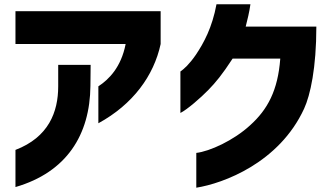

<svg xmlns="http://www.w3.org/2000/svg" viewBox="-20 -770 1551 894"><path d="M438 -368V-196C599 -284 696 -417 728 -565V-718H52V-565H565C544 -457 487 -400 438 -368ZM52 101C290 32 399 -142 401 -370L402 -468H251V-368C251 -248 206 -131 52 -72Z M894 -58V104C1020 84 1280 -12 1396 -264C1425 -327 1453 -454 1453 -646H1124C1132 -678 1141 -713 1146 -750H988C968 -642 929 -570 892 -515C861 -470 837 -449 820 -437V-244C852 -260 915 -315 950 -351C985 -387 1014 -422 1063 -497H1285C1274 -349 1226 -260 1145 -187C1068 -116 956 -65 894 -58Z"/></svg>

Font: コーポレート・ロゴ ver3 Bold
Style: Regular
Weight: 700
Designer: [KANA_main] LOGOTYPE.JP [Source Han Sans] Ryoko NISHIZUKA 西塚涼子 (kana, bopomofo & ideographs); Paul D. Hunt (Latin, Greek
Version: Version 12.001;FEAKit 1.0